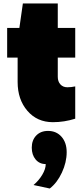

<svg xmlns="http://www.w3.org/2000/svg" viewBox="-20 -680 482 1100"><path d="M81 -210V-350H21V-520H91L111 -660H311V-520H411V-350H311V-240Q311 -213 326 -196.5Q341 -180 366 -180Q388 -180 411 -185V0Q348 20 283 20Q193 20 137 -45Q81 -110 81 -210ZM242 260Q206 260 184 233.5Q162 207 162 166Q162 123 187.5 96.5Q213 70 255 70Q303 70 332.5 103.5Q362 137 362 192Q362 250 334.5 309Q307 368 265 400L172 380Q202 355 222 321.5Q242 288 242 260Z"/></svg>

Font: Metropolitano Black
Style: Regular
Weight: 900
Designer: Fonts by Alex Slobzheninov & Chris M. Simpson / Changes by Cristiano Sobral
Foundry: Fonts by Alex Slobzheninov & Chris M. Simpson / Changes by Cristiano Sobral
Version: Version 1.00;August 30, 2020;FontCreator 13.0.0.2681 64-bit